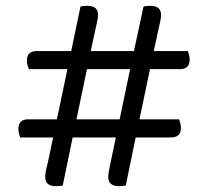

<svg xmlns="http://www.w3.org/2000/svg" viewBox="-20 -633 707 658"><path d="M494 -396 458 -224H594Q596 -218 598 -210.5Q600 -203 600 -194Q600 -162 566 -162H445L411 3Q406 4 399.5 4.5Q393 5 386 5Q370 5 360.5 -2.5Q351 -10 351 -27Q351 -37 354 -51.5Q357 -66 359 -76L377 -162H229L195 3Q190 4 183.5 4.5Q177 5 170 5Q154 5 144.5 -2.5Q135 -10 135 -27Q135 -37 138 -51.5Q141 -66 144 -76L162 -162H49Q47 -168 45 -175.5Q43 -183 43 -191Q43 -224 76 -224H175L211 -396H79Q77 -402 74.5 -409Q72 -416 72 -425Q72 -458 106 -458H224L256 -611Q261 -612 268 -612.5Q275 -613 281 -613Q297 -613 306.5 -605.5Q316 -598 316 -581Q316 -571 312.5 -557Q309 -543 307 -532L291 -458H439L472 -611Q477 -612 484 -612.5Q491 -613 497 -613Q513 -613 522.5 -605.5Q532 -598 532 -581Q532 -571 528.5 -557Q525 -543 523 -532L507 -458H624Q626 -452 628 -444.5Q630 -437 630 -428Q630 -396 596 -396ZM242 -224H390L426 -396H278Z"/></svg>

Font: Baloo 2
Style: Regular
Weight: 400
Designer: Sarang Kulkarni and Ek Type
Foundry: Ek Type
Version: Version 1.640;hotconv 1.0.111;makeotfexe 2.5.65597; ttfautoh